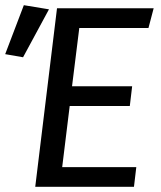

<svg xmlns="http://www.w3.org/2000/svg" viewBox="-20 -721 621 741"><path d="M286 -613 258 -388H490L481 -312H249L220 -76H506L497 0H116L200 -689H573L553 -613ZM0 -512 72 -701 169 -685 69 -500Z"/></svg>

Font: Yekcdsyqcyvpieeyorgstswgcgt
Style: Regular
Weight: 400
Italic angle: -8°
Designer: Carrois Corporate & Edenspiekermann
Foundry: Carrois Corporate GbR & Edenspiekermann AG
Version: Version 2.001